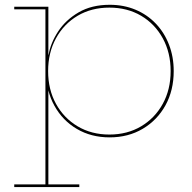

<svg xmlns="http://www.w3.org/2000/svg" viewBox="-20 -552 784 782"><path d="M38 210V199H165V-514H38V-524.5H177V-304.5L176 -282.5V-243L177 -226V199H303V210ZM426.5 7.5Q351.5 7.5 293.2 -26.8Q235 -61 201.8 -121Q168.5 -181 167.5 -258.5L176 -262.5Q176 -187.5 208 -129.2Q240 -71 296.2 -37.5Q352.5 -4 425.5 -4Q498.5 -4 554.8 -37.5Q611 -71 643 -129.2Q675 -187.5 675 -262.5Q675 -337.5 643 -396Q611 -454.5 554.8 -487.8Q498.5 -521 425.5 -521Q352.5 -521 296.2 -487.8Q240 -454.5 208 -396Q176 -337.5 176 -262.5L174.5 -329H178Q186 -376.5 216.5 -423.5Q247 -470.5 300 -501.5Q353 -532.5 427 -532.5Q484 -532.5 531.8 -512.5Q579.5 -492.5 614.2 -456.2Q649 -420 668.2 -370.5Q687.5 -321 687.5 -262.5Q687.5 -184 654 -123.2Q620.5 -62.5 561.5 -27.5Q502.5 7.5 426.5 7.5Z"/></svg>

Font: Hepta Slab ExtraLight Thin
Style: Regular
Weight: 250
Version: Version 1.102